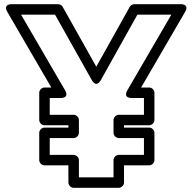

<svg xmlns="http://www.w3.org/2000/svg" viewBox="-20 -870 918 915"><path d="M634.7 -800H796.5L587.4 -440.6C587.4 -440.6 562.2 -403 609 -403H666V-323H546C530.9 -323 521 -308.7 521 -298V-237C521 -221.9 535.3 -212 546 -212H666V-132H546C530.9 -132 521 -117.7 521 -107V-25H356V-107C356 -122.1 341.7 -132 331 -132H217V-212H331C346.1 -212 356 -226.3 356 -237V-298C356 -313.1 341.7 -323 331 -323H217V-403H268C268 -403 313.2 -400.1 289.6 -440.6L80.5 -800H242.4L417.2 -488.8C417.2 -488.8 437.7 -447.5 460.8 -488.8ZM620 -850C612.1 -850 602.7 -845.3 598.2 -837.2L438.9 -552.2L278.8 -837.2C275 -844.1 266.3 -850 257 -850H37C-9.8 -850 15.4 -812.4 15.4 -812.4L224.5 -453H192C181.3 -453 167 -443.1 167 -428V-298C167 -287.3 176.9 -273 192 -273H306V-262H192C181.3 -262 167 -252.1 167 -237V-107C167 -96.3 176.9 -82 192 -82H306V0C306 10.7 315.9 25 331 25H546C556.7 25 571 15.1 571 0V-82H691C701.7 -82 716 -91.9 716 -107V-237C716 -247.7 706.1 -262 691 -262H571V-273H691C701.7 -273 716 -282.9 716 -298V-428C716 -438.7 706.1 -453 691 -453H652.5L861.6 -812.4C885.2 -852.9 840 -850 840 -850Z"/></svg>

Font: Hussar Ekologiczny
Style: Regular
Weight: 400
Foundry: Cannot Into Space Fonts
Version: Version 0.97